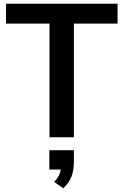

<svg xmlns="http://www.w3.org/2000/svg" viewBox="-20 -732 659 1024"><path d="M244 -606H12V-712H607V-606H374V0H244ZM374 69V131Q374 175 361.5 209Q349 243 317 272L269 238Q299 208 304 172H243V69Z"/></svg>

Font: Muli
Style: Bold
Weight: 700
Designer: Vernon Adams
Foundry: Vernon Adams
Version: Version 2.001